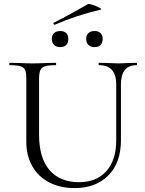

<svg xmlns="http://www.w3.org/2000/svg" viewBox="-20 -945 738 978"><path d="M485 -613Q482 -613 482 -619Q482 -625 485 -625L528 -624Q564 -622 585 -622Q602 -622 634 -624L676 -625Q678 -625 678 -619Q678 -613 676 -613Q596 -613 596 -515V-231Q596 -116 532 -51.5Q468 13 360 13Q286 13 230.5 -16Q175 -45 144.5 -98.5Q114 -152 114 -224V-544Q114 -574 108 -588Q102 -602 84.5 -607.5Q67 -613 29 -613Q27 -613 27 -619Q27 -625 29 -625L78 -624Q120 -622 146 -622Q173 -622 217 -624L263 -625Q266 -625 266 -619Q266 -613 263 -613Q226 -613 208.5 -607Q191 -601 185 -586.5Q179 -572 179 -542V-259Q179 -141 232 -79Q285 -17 382 -17Q472 -17 522 -73.5Q572 -130 572 -230V-515Q572 -613 485 -613ZM258 -819Q254 -819 252.5 -824Q251 -829 255 -830Q287 -845 366 -889Q419 -919 428 -924Q432 -927 451.5 -920.5Q471 -914 485.5 -906Q500 -898 493 -896Q369 -867 259 -819ZM244 -747Q244 -766 255.5 -776.5Q267 -787 287 -787Q306 -787 317 -776.5Q328 -766 328 -747Q328 -727 317.5 -716Q307 -705 287 -705Q267 -705 255.5 -716Q244 -727 244 -747ZM419 -747Q419 -766 430.5 -776.5Q442 -787 462 -787Q481 -787 492 -776.5Q503 -766 503 -747Q503 -727 492.5 -716Q482 -705 462 -705Q442 -705 430.5 -716Q419 -727 419 -747Z"/></svg>

Font: Cormorant SC
Style: Regular
Weight: 400
Designer: Christian Thalmann (Catharsis Fonts)
Foundry: Catharsis Fonts
Version: Version 4.000